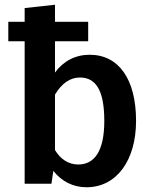

<svg xmlns="http://www.w3.org/2000/svg" viewBox="-20 -775 643 810"><path d="M358 -544C298 -544 247 -517 212 -469V-601H352V-683H212V-755L84 -741V-683H15V-601H84V0H197L205 -54C240 -10 288 15 345 15C473 15 554 -100 554 -265C554 -441 481 -544 358 -544ZM310 -81C270 -81 235 -103 212 -142V-376C241 -424 276 -448 317 -448C382 -448 420 -398 420 -265C420 -138 379 -81 310 -81Z"/></svg>

Font: Fira Sans Medium
Style: Regular
Weight: 500
Designer: Carrois Corporate & Edenspiekermann AG
Foundry: Carrois Corporate GbR & Edenspiekermann AG
Version: Version 4.203